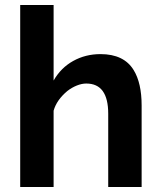

<svg xmlns="http://www.w3.org/2000/svg" viewBox="-20 -750 644 770"><path d="M516 -469Q477 -533 383 -533Q323 -533 273.5 -505.5Q224 -478 195 -427V-730H61V0H195V-306Q207 -349 250 -385Q268 -399 288 -407Q308 -415 326 -415Q414 -415 414 -294V0H548V-327Q548 -417 516 -469Z"/></svg>

Font: RT Raleway Bold
Style: Regular
Weight: 400
Designer: Matt McInerney, Pablo Impallari, Rodrigo Fuenzalida — Edited by Milan Moffatt in April 2016
Foundry: Matt McInerney, Pablo Impallari, Rodrigo Fuenzalida — Edited by Milan Moffatt in April 2016
Version: Version 3.001